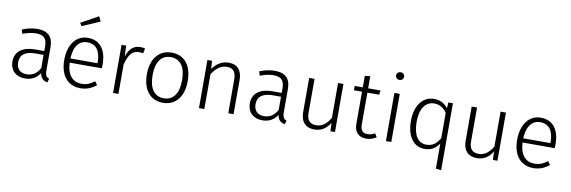

<svg xmlns="http://www.w3.org/2000/svg" viewBox="-67 -1421 6599 2219"><g transform="rotate(10 3233.0 -312.0)"><path d="M460 -125V-397C460 -513 404 -577 275 -577C216 -577 160 -564 97 -539L113 -491C170 -512 221 -524 267 -524C361 -524 397 -484 397 -394V-339H289C145 -339 55 -275 55 -157C55 -56 121 12 230 12C306 12 365 -19 406 -82C415 -24 444 1 494 12L508 -32C477 -44 460 -63 460 -125ZM241 -39C166 -39 122 -82 122 -160C122 -249 186 -294 299 -294H397V-140C363 -75 313 -39 241 -39Z M980 -788 952 -845 749 -733 770 -697ZM1088 -303C1088 -470 1015 -577 868 -577C730 -577 642 -458 642 -278C642 -96 733 12 882 12C956 12 1014 -14 1067 -57L1037 -97C988 -60 947 -41 885 -41C788 -41 717 -105 709 -258H1086C1087 -269 1088 -286 1088 -303ZM1027 -307H709C716 -460 781 -525 870 -525C977 -525 1027 -446 1027 -323Z M1483 -577C1405 -577 1353 -531 1324 -438L1318 -565H1264V0H1327V-346C1357 -461 1399 -517 1477 -517C1497 -517 1512 -515 1527 -511L1539 -570C1525 -575 1505 -577 1483 -577Z M1851 -577C1703 -577 1611 -463 1611 -282C1611 -100 1700 12 1850 12C1999 12 2090 -102 2090 -284C2090 -469 2001 -577 1851 -577ZM1851 -524C1960 -524 2024 -443 2024 -284C2024 -122 1958 -41 1850 -41C1742 -41 1678 -123 1678 -282C1678 -444 1744 -524 1851 -524Z M2522 -577C2441 -577 2377 -534 2332 -470L2326 -565H2272V0H2335V-409C2380 -478 2433 -526 2510 -526C2579 -526 2616 -488 2616 -395V0H2678V-404C2678 -513 2624 -577 2522 -577Z M3246 -125V-397C3246 -513 3190 -577 3061 -577C3002 -577 2946 -564 2883 -539L2899 -491C2956 -512 3007 -524 3053 -524C3147 -524 3183 -484 3183 -394V-339H3075C2931 -339 2841 -275 2841 -157C2841 -56 2907 12 3016 12C3092 12 3151 -19 3192 -82C3201 -24 3230 1 3280 12L3294 -32C3263 -44 3246 -63 3246 -125ZM3027 -39C2952 -39 2908 -82 2908 -160C2908 -249 2972 -294 3085 -294H3183V-140C3149 -75 3099 -39 3027 -39Z M3868 -565H3805V-156C3766 -89 3714 -40 3641 -40C3566 -40 3529 -78 3529 -167V-565H3466V-161C3466 -50 3525 12 3626 12C3713 12 3772 -33 3810 -100L3815 0H3868Z M4328 -67C4300 -51 4273 -42 4241 -42C4184 -42 4158 -75 4158 -140V-514H4296L4304 -565H4158V-707L4095 -700V-565H4000V-514H4095V-137C4095 -39 4148 12 4234 12C4279 12 4318 -1 4353 -24Z M4497 -813C4469 -813 4450 -793 4450 -768C4450 -743 4469 -723 4497 -723C4526 -723 4544 -743 4544 -768C4544 -793 4526 -813 4497 -813ZM4529 -565H4466V0H4529Z M5099 -565 5095 -497C5061 -538 5013 -577 4933 -577C4793 -577 4710 -454 4710 -280C4710 -100 4790 12 4922 12C5002 12 5057 -28 5090 -82V213L5153 221V-565ZM4933 -40C4836 -40 4777 -123 4777 -281C4776 -440 4843 -525 4943 -525C5011 -525 5057 -488 5090 -441V-144C5052 -78 5007 -40 4933 -40Z M5775 -565H5712V-156C5673 -89 5621 -40 5548 -40C5473 -40 5436 -78 5436 -167V-565H5373V-161C5373 -50 5432 12 5533 12C5620 12 5679 -33 5717 -100L5722 0H5775Z M6403 -303C6403 -470 6330 -577 6183 -577C6045 -577 5957 -458 5957 -278C5957 -96 6048 12 6197 12C6271 12 6329 -14 6382 -57L6352 -97C6303 -60 6262 -41 6200 -41C6103 -41 6032 -105 6024 -258H6401C6402 -269 6403 -286 6403 -303ZM6342 -307H6023C6031 -459 6098 -525 6185 -525C6292 -525 6342 -446 6342 -323Z"/></g></svg>

Font: Glow Sans SC Normal
Style: Regular
Weight: 400
Designer: Ryoko NISHIZUKA (kana, bopomofo & ideographs); Paul D. Hunt (Latin, Greek & Cyrillic); Sandoll Communications, Soo-young
Version: Version 0.93